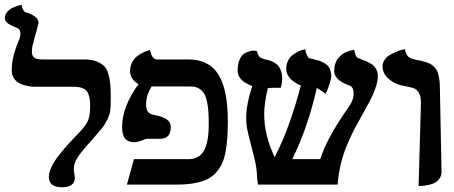

<svg xmlns="http://www.w3.org/2000/svg" viewBox="-28 -770 1894 801"><path d="M105 -556.2Q105 -535.6 116 -528.8Q127 -522 147.9 -522H315.9H331.1Q358.4 -520.5 377 -512.9Q395.5 -505.4 407 -493.7Q418.5 -481.9 424.3 -460.9Q430.2 -439.9 432.1 -417.7Q434.1 -395.5 434.1 -360.8Q434.1 -327.6 432.1 -310.1Q430.2 -292.5 419.7 -271Q409.2 -249.5 396 -233.4Q382.8 -217.3 351.1 -181.2Q314 -140.6 296.9 -115Q279.8 -89.4 279.8 -64Q279.8 -56.2 282.2 -43.9Q284.2 -32.2 284.2 -28.8Q284.2 11.2 230 11.2Q175.8 11.2 175.8 -33.2Q175.8 -51.8 187.7 -75.9Q199.7 -100.1 221.4 -127Q243.2 -153.8 257.1 -169.2Q271 -184.6 291 -205.1Q304.2 -218.3 309.1 -224.1Q332.5 -249.5 340.3 -270Q348.1 -290.5 348.1 -332Q348.1 -371.1 334 -389.6Q319.8 -408.2 276.9 -408.2H126H110.8Q21 -414.6 21 -478Q21 -529.8 47.9 -595.2Q57.1 -613.8 57.1 -629.9Q57.1 -649.9 40 -654.8Q35.6 -656.2 29.8 -659.2Q-7.8 -674.3 -7.8 -693.8Q-7.8 -734.4 62 -750Q66.9 -723.1 78.1 -719.2Q100.6 -712.9 116.7 -701.7Q132.8 -690.4 132.8 -674.8Q132.8 -672.4 123.8 -638.9Q114.7 -605.5 111.8 -597.2H112.8Q105 -574.7 105 -556.2Z M842.8 -249Q842.8 -279.8 841.6 -301Q840.3 -322.3 835.9 -344.2Q831.5 -366.2 823.7 -379.4Q815.9 -392.6 802 -400.9Q788.1 -409.2 768.6 -409.2H604.5Q581.5 -373 581.5 -335.9Q581.5 -313.5 589.4 -303.5Q597.2 -293.5 620.6 -289.1Q684.6 -277.3 684.6 -241.2Q684.6 -190.9 639.6 -190.9H584.5Q582 -190.9 566.4 -185.1Q547.9 -176.8 531.7 -176.8Q507.8 -176.8 494.6 -190.9Q481.4 -205.1 481.4 -240.2Q481.4 -324.7 549.8 -418.9Q514.6 -439.9 514.6 -473.1Q514.6 -493.2 523.2 -509.8Q531.7 -526.4 543.9 -535.4Q556.2 -544.4 568.4 -550.5Q580.6 -556.6 588.9 -558.6L597.7 -561Q606.4 -522 626.5 -522H757.8Q844.2 -522 883.3 -458.7Q922.4 -395.5 922.4 -266.1Q922.4 -224.6 920.2 -193.8Q918 -163.1 912.4 -133.8Q906.7 -104.5 897 -84.7Q887.2 -64.9 871.3 -47.9Q855.5 -30.8 833.3 -20.8Q811 -10.7 780.8 -5.4Q750.5 0 711.4 0H501.5L530.8 -106H758.8Q802.7 -106 822.8 -141.4Q842.8 -176.8 842.8 -249Z M1548.3 -451.2Q1548.3 -430.7 1538.1 -401.9Q1527.8 -373 1516.8 -352.3Q1505.9 -331.5 1484.4 -293Q1463.9 -256.8 1451.2 -232.7Q1438.5 -208.5 1421.6 -169.4Q1404.8 -130.4 1394.5 -88.1Q1384.3 -45.9 1380.4 0H1048.3Q1043.5 -26.4 1043.5 -48.8Q1042 -80.6 1024.4 -145Q1022.9 -151.4 1017.1 -173.6Q1011.2 -195.8 1009.5 -203.1Q1007.8 -210.4 1004.4 -226.3Q1001 -242.2 1000 -253.7Q999 -265.1 999 -276.9Q999 -334 1024.4 -411.1Q963.4 -433.1 963.4 -475.1Q963.4 -502.9 971.7 -521.5Q980 -540 991.7 -546.9Q1003.4 -553.7 1015.1 -556.6Q1026.9 -559.6 1035.2 -558.6L1043.5 -557.1Q1047.4 -542.5 1052.7 -535.4Q1058.1 -528.3 1070.3 -524.9Q1075.2 -522.5 1084 -521Q1149.4 -507.8 1149.4 -442.9Q1149.4 -422.9 1143.1 -403.8Q1099.1 -403.8 1090.3 -402.8H1089.4Q1074.2 -340.3 1074.2 -293Q1074.2 -205.6 1118.2 -113.8L1122.1 -123Q1181.2 -238.3 1227.1 -413.1Q1166 -440.4 1166 -481.9Q1166 -502 1174.1 -517.6Q1182.1 -533.2 1193.8 -541.5Q1205.6 -549.8 1217.3 -555.4Q1229 -561 1237.3 -562.5L1245.1 -564Q1248.5 -547.9 1252.9 -539.1Q1257.3 -530.3 1259.5 -528.8Q1261.7 -527.3 1266.1 -525.9Q1267.6 -525.9 1270.5 -525.4Q1273.4 -524.9 1274.4 -524.9Q1275.4 -524.4 1276.9 -523.9Q1278.3 -523.4 1279.3 -522.9Q1294.9 -519.5 1305.2 -516.1Q1315.4 -512.7 1328.1 -505.1Q1340.8 -497.6 1347.4 -483.9Q1354 -470.2 1354 -451.2Q1354 -441.9 1346.2 -417.7Q1338.4 -393.6 1330.1 -378.9Q1300.3 -400.4 1293.5 -402.8Q1257.3 -240.7 1191.4 -106H1308.1Q1334 -191.4 1425.3 -321.8Q1447.3 -351.1 1447.3 -380.9Q1447.3 -408.2 1427.2 -415V-414.1Q1366.2 -436.5 1366.2 -474.1Q1366.2 -490.7 1370.8 -504.6Q1375.5 -518.6 1382.8 -527.3Q1390.1 -536.1 1399.2 -543Q1408.2 -549.8 1417.2 -553.2Q1426.3 -556.6 1433.6 -558.8Q1440.9 -561 1445.3 -561.5L1450.2 -562Q1452.1 -548.3 1455.6 -540.3Q1459 -532.2 1461.2 -530.5Q1463.4 -528.8 1468.3 -526.9Q1475.1 -525.9 1477.1 -523.9H1475.1Q1476.1 -522.9 1477.1 -522.9Q1489.7 -519 1498.5 -515.4Q1507.3 -511.7 1520.5 -503.7Q1533.7 -495.6 1541 -482.2Q1548.3 -468.8 1548.3 -451.2Z M1718.3 5.9 1728 -335.9Q1728.5 -363.8 1721.4 -378.9Q1714.4 -394 1702.9 -399.7Q1691.4 -405.3 1668.9 -409.2Q1623.5 -416 1595.7 -439Q1567.9 -461.9 1567.9 -493.2Q1567.9 -508.8 1577.4 -521.7Q1586.9 -534.7 1600.8 -542.2Q1614.7 -549.8 1628.4 -555.4Q1642.1 -561 1651.9 -563L1661.1 -564.9Q1663.1 -552.2 1667.7 -543.5Q1672.4 -534.7 1679.7 -530.3Q1687 -525.9 1692.1 -524.2Q1697.3 -522.5 1705.1 -521Q1721.2 -518.1 1730.7 -515.9Q1740.2 -513.7 1752.7 -509.5Q1765.1 -505.4 1772 -500.5Q1778.8 -495.6 1786.6 -487.3Q1794.4 -479 1798.1 -468Q1801.8 -457 1804.4 -441.4Q1807.1 -425.8 1807.1 -405.8Q1808.1 -346.7 1810.5 -229.7Q1813 -112.8 1814 -55.2Q1814.5 -38.1 1805.7 -25.6Q1796.9 -13.2 1785.9 -7.3Q1774.9 -1.5 1758.8 1.7Q1742.7 4.9 1734.9 5.4Q1727.1 5.9 1718.3 5.9Z"/></svg>

Font: Common Serif
Style: Bold
Weight: 700
Designer: Philipp H. Poll, Khaled Hosny
Foundry: Stefan Peev, Context Ltd.
Version: Version 1.026